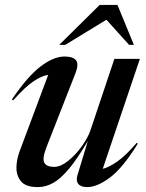

<svg xmlns="http://www.w3.org/2000/svg" viewBox="-20 -752 596 783"><path d="M296 -38 338 -176.5Q296 -105.5 262 -64.5Q228 -23.5 197.2 -6.2Q166.5 11 134.5 11Q85.5 11 66.2 -11.8Q47 -34.5 47 -68Q47 -99.5 60 -135L176.5 -446.5Q153 -444 118.2 -421.5Q83.5 -399 33.5 -342.5L28.5 -346.5Q92 -440 145.2 -480.8Q198.5 -521.5 243 -521.5Q277.5 -521.5 289.8 -506.5Q302 -491.5 288.5 -455.5L171 -155.5Q157.5 -120.5 157.5 -103.5Q157.5 -71.5 201 -71.5Q227 -71.5 257 -95.2Q287 -119 312 -153.2Q337 -187.5 348.5 -219.5L446.5 -512H550.5L399 -63.5Q423.5 -69 458.2 -93.2Q493 -117.5 537.5 -169.5L542 -166Q481 -67.5 428.8 -28.2Q376.5 11 335.5 11Q310 11 299.5 -1.8Q289 -14.5 296 -38ZM221.5 -569 386.5 -732H459L526 -569H506.5L414 -671.5L246 -569Z"/></svg>

Font: Newsreader 72pt Medium
Style: Italic
Weight: 500
Italic angle: -17°
Designer: Hugues Gentile
Foundry: Production Type
Version: Version 1.003; ttfautohint (v1.8.3)